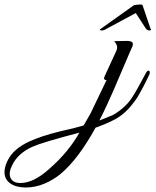

<svg xmlns="http://www.w3.org/2000/svg" viewBox="-414 -518 692 854"><path d="M104 -293Q107 -299 107 -309Q107 -319 94 -335L149 -336Q172 -336 176 -327.5Q180 -319 170 -301L90 -114Q77 -85 62 -52Q47 -19 28 18L85 -5Q101 -12 128 -34Q155 -56 172 -82Q191 -110 235 -193Q242 -207 249 -203Q256 -199 249 -184Q235 -154 223 -131.5Q211 -109 203 -95Q187 -67 159 -36Q132 -6 99 12Q66 30 11 50Q-66 190 -145 256Q-175 281 -215.5 298.5Q-256 316 -301 316Q-336 315 -357 304.5Q-378 294 -387 277.5Q-396 261 -393.5 239Q-391 217 -379 194Q-354 144 -285 112Q-234 88 -150 67Q-66 48 -42 40L-12 -12L60 -162Q44 -162 51 -178ZM-360 217Q-377 251 -367 273.5Q-357 296 -323 296Q-266 296 -198 236Q-150 194 -116.5 153Q-83 112 -61 72Q-225 115 -268 134Q-334 163 -360 217ZM58 -389Q51 -384 44.5 -383Q38 -382 34.5 -383Q31 -384 30 -386Q29 -388 33 -389L182 -495Q219 -501 220 -495L256 -389Q259 -388 258 -386Q257 -384 254 -383Q251 -382 246 -383Q241 -384 236 -389L190 -460Z"/></svg>

Font: #9Slide05 Great Vibes
Style: Regular
Weight: 400
Designer: Robert E. Leuschke
Foundry: Robert E. Leuschke
Version: Version 1.001